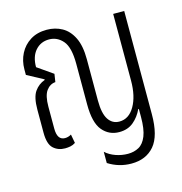

<svg xmlns="http://www.w3.org/2000/svg" viewBox="-106 -654 864 909"><g transform="rotate(-15 326.0 -199.0)"><path d="M428 159Q367 159 315 126V71Q336 90 365 100Q394 110 424 110Q454 110 477.5 97Q501 84 514.5 50.5Q528 17 528 -43V-82H525Q509 -47 481 -23.5Q453 0 411 0Q361 0 329 -38Q297 -76 297 -166V-365Q297 -446 269.5 -478Q242 -510 202 -510Q161 -510 135 -480.5Q109 -451 109 -399L185 -346L179 -307Q152 -305 134.5 -281Q117 -257 117 -203V-96Q117 -39 155 -39Q171 -39 186 -48L194 -5Q182 3 169 5.5Q156 8 143 8Q109 8 86 -13Q63 -34 63 -90V-203Q63 -264 82.5 -291.5Q102 -319 133 -330V-333L53 -376V-403Q53 -445 71 -480Q89 -515 122.5 -536Q156 -557 203 -557Q244 -557 277.5 -538.5Q311 -520 331 -479.5Q351 -439 351 -373V-171Q351 -107 370.5 -77.5Q390 -48 424 -48Q471 -48 499 -96.5Q527 -145 527 -221V-548H581V-42Q581 64 540.5 111.5Q500 159 428 159Z"/></g></svg>

Font: Noto Sans Thai ExtCond Light
Style: Regular
Weight: 300
Width: 2
Designer: Monotype Design Team
Foundry: Monotype Imaging Inc.
Version: Version 2.002; ttfautohint (v1.8.4.7-5d5b)